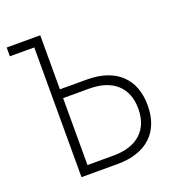

<svg xmlns="http://www.w3.org/2000/svg" viewBox="-126 -798 839 903"><g transform="rotate(-20 293.0 -346.5)"><path d="M128.9 0H309.6C454.1 0 537.1 -77.1 537.1 -211.4C537.1 -345.7 454.1 -422.9 309.6 -422.9H174.8V-693.4H6.8V-649.4H128.9ZM174.8 -43.9V-378.9H305.7C422.9 -378.9 490.2 -317.9 490.2 -211.4C490.2 -105 422.9 -43.9 305.7 -43.9Z"/></g></svg>

Font: Cascadia Code PL ExtraLight
Style: Regular
Weight: 200
Monospace: yes
Designer: Aaron Bell
Foundry: Saja Typeworks
Version: Version 2404.023